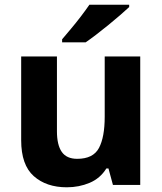

<svg xmlns="http://www.w3.org/2000/svg" viewBox="-20 -786 690 816"><path d="M576 -546V0H460L441 -70H432Q406 -28 361 -9Q316 10 264 10Q177 10 123.5 -37.5Q70 -85 70 -190V-546H222V-228Q222 -170 242.5 -140.5Q263 -111 308 -111Q376 -111 400.5 -157Q425 -203 425 -290V-546ZM529 -756Q514 -742 491 -722Q468 -702 441 -680Q414 -658 388.5 -638.5Q363 -619 344 -606H244V-619Q260 -638 281.5 -663.5Q303 -689 324 -716.5Q345 -744 360 -766H529Z"/></svg>

Font: Noto Sans Georgian Bold
Style: Regular
Weight: 700
Designer: Monotype Design Team, Akaki Razmadze
Foundry: Google LLC
Version: Version 2.005; ttfautohint (v1.8.4.7-5d5b)